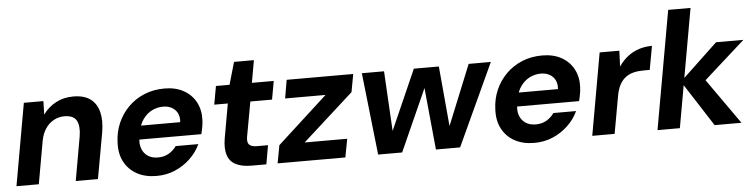

<svg xmlns="http://www.w3.org/2000/svg" viewBox="-45 -929 4538 1155"><g transform="rotate(-5 2224.0 -351.5)"><path d="M15 0 103 -496H221L219 -416H220Q250 -458 296.5 -483Q343 -508 402 -508Q467 -508 505 -480Q543 -452 556 -400.5Q569 -349 557 -278L507 0H373L420 -266Q430 -327 412 -360.5Q394 -394 338 -394Q304 -394 274.5 -378Q245 -362 224.5 -332Q204 -302 196 -259L150 0Z M861 12Q792 12 742 -15.5Q692 -43 666 -93Q640 -143 644 -211Q646 -272 669.5 -326Q693 -380 734 -421Q775 -462 830.5 -485Q886 -508 953 -508Q1020 -508 1068.5 -481Q1117 -454 1142 -406.5Q1167 -359 1164 -298Q1163 -277 1159 -255Q1155 -233 1150 -215H739L753 -298H1030Q1033 -330 1021.5 -352.5Q1010 -375 987.5 -387.5Q965 -400 935 -400Q900 -400 868.5 -384.5Q837 -369 814 -337.5Q791 -306 783 -259L778 -230Q771 -191 781.5 -161.5Q792 -132 817 -115Q842 -98 879 -98Q916 -98 944 -114.5Q972 -131 990 -157H1127Q1105 -109 1064.5 -70.5Q1024 -32 972.5 -10Q921 12 861 12Z M1435 0Q1376 0 1339.5 -19Q1303 -38 1290.5 -77.5Q1278 -117 1288 -177L1325 -385H1243L1263 -496H1345L1384 -631H1504L1480 -496H1612L1592 -385H1461L1423 -176Q1417 -141 1431 -127.5Q1445 -114 1477 -114H1544L1524 0Z M1592 0 1612 -108 1915 -385H1671L1690 -496H2092L2072 -388L1765 -111H2022L2001 0Z M2199 0 2144 -496H2278L2301 -85L2277 -86L2458 -496H2609L2646 -86L2622 -85L2789 -496H2923L2694 0H2548L2507 -422H2533L2344 0Z M3142 12Q3073 12 3023 -15.5Q2973 -43 2947 -93Q2921 -143 2925 -211Q2927 -272 2950.5 -326Q2974 -380 3015 -421Q3056 -462 3111.5 -485Q3167 -508 3234 -508Q3301 -508 3349.5 -481Q3398 -454 3423 -406.5Q3448 -359 3445 -298Q3444 -277 3440 -255Q3436 -233 3431 -215H3020L3034 -298H3311Q3314 -330 3302.5 -352.5Q3291 -375 3268.5 -387.5Q3246 -400 3216 -400Q3181 -400 3149.5 -384.5Q3118 -369 3095 -337.5Q3072 -306 3064 -259L3059 -230Q3052 -191 3062.5 -161.5Q3073 -132 3098 -115Q3123 -98 3160 -98Q3197 -98 3225 -114.5Q3253 -131 3271 -157H3408Q3386 -109 3345.5 -70.5Q3305 -32 3253.5 -10Q3202 12 3142 12Z M3492 0 3580 -496H3699L3695 -402H3696Q3721 -438 3752 -461.5Q3783 -485 3819.5 -496.5Q3856 -508 3897 -508L3871 -365H3835Q3802 -365 3774.5 -358.5Q3747 -352 3725.5 -336Q3704 -320 3689.5 -293.5Q3675 -267 3668 -228L3627 0Z M4231 0 4052 -278 4283 -496H4448L4161 -239L4171 -315L4393 0ZM3886 0 4013 -715H4148L4021 0Z"/></g></svg>

Font: DM Sans 28pt
Style: Bold Italic
Weight: 700
Italic angle: -10°
Version: Version 4.004;gftools[0.9.30]